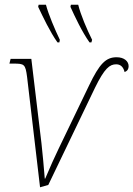

<svg xmlns="http://www.w3.org/2000/svg" viewBox="-20 -786 566 815"><path d="M360 -606H368L371 -617C349 -661 322 -724 312 -766H281L279 -757C298 -715 328 -651 360 -606ZM224 -606H232L234 -617C213 -661 186 -724 175 -766H144L142 -757C162 -715 192 -651 224 -606ZM95 -459 150 9 185 -1 383 -413C424 -497 446 -513 473 -513C490 -513 503 -504 509 -480C521 -485 526 -493 526 -505C526 -526 507 -543 475 -543C429 -543 402 -515 358 -423L228 -153C210 -116 196 -84 172 -28H170C166 -80 161 -131 156 -178L113 -536H25L20 -516H37C83 -516 88 -514 95 -459Z"/></svg>

Font: Noto Serif SemiCondensed Thin
Style: Italic
Weight: 100
Width: 4
Italic angle: -12°
Designer: Monotype Design Team
Foundry: Monotype Imaging Inc.
Version: Version 2.013